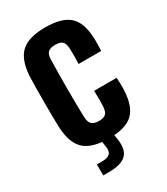

<svg xmlns="http://www.w3.org/2000/svg" viewBox="-188 -693 805 926"><g transform="rotate(-30 214.5 -230.0)"><path d="M271.5 -375.5Q272 -386.5 272.2 -404Q272.5 -421.5 272.2 -438Q272 -454.5 271.5 -463Q270.5 -490 258.5 -501Q246.5 -512 219.5 -512Q192 -512 179.8 -501Q167.5 -490 166.5 -463Q165.5 -423 165 -382.5Q164.5 -342 164.5 -301.5Q164.5 -261 165 -221Q165.5 -181 166.5 -141Q167.5 -112 180.2 -100Q193 -88 221 -88Q247 -88 258.8 -100Q270.5 -112 271.5 -141Q272.5 -155 272.5 -177.2Q272.5 -199.5 271.5 -226H397Q398 -217 398.5 -194.5Q399 -172 398 -154.5Q394 -67 353 -29Q312 9 221 9Q127.5 9 85 -29Q42.5 -67 37.5 -154.5Q36.5 -177.5 36 -215.8Q35.5 -254 35.5 -297.5Q35.5 -341 36 -380.2Q36.5 -419.5 37.5 -443.5Q43.5 -533 85.5 -571Q127.5 -609 219.5 -609Q311.5 -609 353 -571.8Q394.5 -534.5 398 -448.5Q399 -431.5 398.5 -408.5Q398 -385.5 397 -375.5ZM105.5 149.5V88H136.5Q166 88 178.2 76Q190.5 64 186.5 37L179.5 -8.5H246.5L253.5 37Q261.5 96.5 233.2 123Q205 149.5 136.5 149.5Z"/></g></svg>

Font: Big Shoulders Display Thin ExtraBold
Style: Regular
Weight: 800
Version: Version 2.002